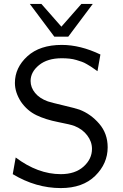

<svg xmlns="http://www.w3.org/2000/svg" viewBox="-20 -941 629 979"><path d="M132 -921H191L293 -805L395 -921H453L328 -754H257ZM45 -53 60 -138Q173 -53 290 -53Q363 -53 406 -91.5Q449 -130 449 -182Q449 -219 424.5 -251Q400 -283 359 -299Q341 -306 277 -318.5Q213 -331 166 -353.5Q119 -376 87 -422Q56 -470 56 -518Q56 -596 119.5 -654Q183 -712 295 -712Q390 -712 492 -663L477 -578Q474 -580 461.5 -589Q449 -598 442.5 -602Q436 -606 422.5 -614Q409 -622 397.5 -626Q386 -630 369.5 -635Q353 -640 334.5 -642Q316 -644 295 -644Q222 -644 179 -609Q136 -574 136 -528Q136 -495 159 -467Q182 -439 224 -424Q242 -418 303.5 -403.5Q365 -389 385 -382Q443 -360 486 -310Q529 -260 529 -190Q529 -107 465.5 -44.5Q402 18 290 18Q163 18 45 -53Z"/></svg>

Font: Coval
Style: Light
Weight: 300
Foundry: Context Ltd
Version: Version 001.000